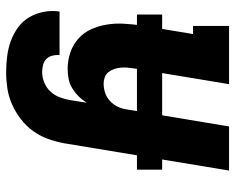

<svg xmlns="http://www.w3.org/2000/svg" viewBox="-92 -478 783 640"><g transform="rotate(90 300.0 -158.5)"><path d="M221 213Q194 213 167 209.5Q140 206 116 197Q92 188 71.5 173Q51 158 38 136Q25 114 20 87.5Q15 61 19 35H164Q163 47 166 59Q169 71 177 79Q185 87 197 90Q209 93 221 93Q238 93 255.5 86Q273 79 285.5 65.5Q298 52 304.5 35Q311 18 314 1L323 -56Q314 -41 301.5 -28.5Q289 -16 274 -7Q259 2 242.5 5Q226 8 210 8Q182 8 155.5 -1Q129 -10 109 -28Q89 -46 78 -70.5Q67 -95 62.5 -122Q58 -149 59.5 -178Q61 -207 65 -235L94 -410H67V-530H261L209 -216Q207 -204 206 -192.5Q205 -181 206 -169.5Q207 -158 210.5 -147.5Q214 -137 220.5 -128.5Q227 -120 237.5 -116Q248 -112 260 -112Q275 -112 290 -117Q305 -122 317 -133Q329 -144 336 -158.5Q343 -173 345 -188L402 -530H549L458 20Q453 47 443.5 73.5Q434 100 417.5 123Q401 146 377.5 164Q354 182 328 193.5Q302 205 275 209Q248 213 221 213ZM29 -223V-307H546V-223Z"/></g></svg>

Font: Iosevka Curly Slab HvEx
Style: Italic
Weight: 900
Width: 7
Italic angle: -9°
Monospace: yes
Designer: Belleve Invis
Foundry: Belleve Invis
Version: Version 11.1.0; ttfautohint (v1.8.3)